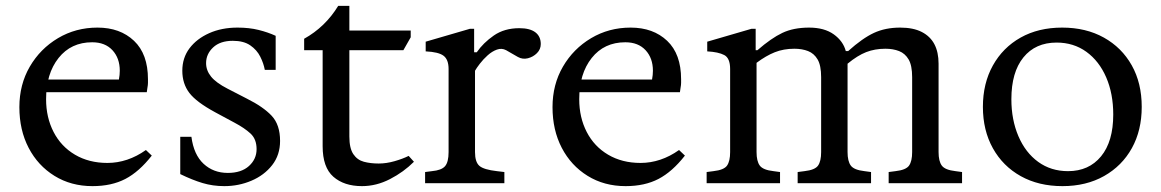

<svg xmlns="http://www.w3.org/2000/svg" viewBox="-20 -624 3955 654"><path d="M295 10Q222 10 165.5 -25Q109 -60 77.5 -120.5Q46 -181 46 -259Q46 -336 81.5 -397Q117 -458 177.5 -494Q238 -530 312 -530Q389 -530 436.5 -485Q484 -440 484 -354Q484 -348 484 -341.5Q484 -335 482 -324L480 -310H123V-353H385Q388 -369 388 -383Q388 -426 363 -453Q338 -480 294 -480Q222 -480 179.5 -426.5Q137 -373 137 -286Q137 -224 162.5 -174.5Q188 -125 235.5 -97Q283 -69 346 -69Q380 -69 413 -80Q446 -91 477 -113L497 -94Q454 -39 407 -14.5Q360 10 295 10Z M744 10Q705 10 670 -0.5Q635 -11 594 -31V-158H632Q640 -97 673.5 -66Q707 -35 756 -35Q802 -35 828 -58.5Q854 -82 854 -116Q854 -150 833.5 -169Q813 -188 779 -206L714 -241Q649 -276 625 -307.5Q601 -339 601 -383Q601 -427 625.5 -459.5Q650 -492 692.5 -511Q735 -530 789 -530Q829 -530 861 -522Q893 -514 919 -502V-386H882Q878 -408 866.5 -431Q855 -454 832.5 -469.5Q810 -485 773 -485Q730 -485 706 -462.5Q682 -440 682 -409Q682 -384 699 -363Q716 -342 755 -322L821 -288Q877 -260 905.5 -229.5Q934 -199 934 -144Q934 -96 907 -61.5Q880 -27 836.5 -8.5Q793 10 744 10Z M1213 10Q1152 10 1115.5 -22Q1079 -54 1079 -126V-453H1016V-492Q1088 -532 1132 -604H1170V-522V-493V-159Q1170 -119 1183.5 -99Q1197 -79 1219.5 -73Q1242 -67 1270 -67Q1296 -67 1324 -75Q1352 -83 1372 -93L1390 -73Q1355 -38 1308.5 -14Q1262 10 1213 10ZM1126 -453V-520H1379V-497L1354 -453Z M1428 0V-38L1451 -41Q1484 -44 1496 -58Q1508 -72 1508 -106V-389Q1508 -421 1491 -434Q1474 -447 1430 -449V-482L1581 -526H1595V-446H1604Q1626 -478 1662 -503Q1698 -528 1749 -528Q1785 -528 1803.5 -514Q1822 -500 1822 -474Q1822 -456 1809 -443Q1796 -430 1778 -425.5Q1760 -421 1744 -430L1704 -453Q1689 -461 1672.5 -455Q1656 -449 1641 -435.5Q1626 -422 1614.5 -407Q1603 -392 1598 -383V-106Q1598 -72 1613 -59Q1628 -46 1673 -41L1698 -38V0Z M2111 10Q2038 10 1981.5 -25Q1925 -60 1893.5 -120.5Q1862 -181 1862 -259Q1862 -336 1897.5 -397Q1933 -458 1993.5 -494Q2054 -530 2128 -530Q2205 -530 2252.5 -485Q2300 -440 2300 -354Q2300 -348 2300 -341.5Q2300 -335 2298 -324L2296 -310H1939V-353H2201Q2204 -369 2204 -383Q2204 -426 2179 -453Q2154 -480 2110 -480Q2038 -480 1995.5 -426.5Q1953 -373 1953 -286Q1953 -224 1978.5 -174.5Q2004 -125 2051.5 -97Q2099 -69 2162 -69Q2196 -69 2229 -80Q2262 -91 2293 -113L2313 -94Q2270 -39 2223 -14.5Q2176 10 2111 10Z M2387 0V-38L2410 -41Q2446 -45 2456.5 -60Q2467 -75 2467 -106V-389Q2467 -426 2447 -436.5Q2427 -447 2389 -449V-482L2540 -526H2554V-453H2560Q2607 -494 2645 -512Q2683 -530 2736 -530Q2788 -530 2820 -507Q2852 -484 2861 -450H2869Q2918 -494 2957 -512Q2996 -530 3046 -530Q3091 -530 3120 -515Q3149 -500 3163 -473Q3177 -446 3177 -407V-106Q3177 -75 3188 -60Q3199 -45 3235 -41L3257 -38V0H3007V-38L3030 -41Q3066 -45 3076.5 -60Q3087 -75 3087 -106V-361Q3087 -401 3075 -421.5Q3063 -442 3042.5 -450Q3022 -458 2996 -458Q2960 -458 2930.5 -446.5Q2901 -435 2867 -407V-106Q2867 -75 2878 -60Q2889 -45 2925 -41L2947 -38V0H2697V-38L2720 -41Q2756 -45 2766.5 -60Q2777 -75 2777 -106V-361Q2777 -401 2765 -421.5Q2753 -442 2732.5 -450Q2712 -458 2686 -458Q2649 -458 2619 -446Q2589 -434 2557 -410V-106Q2557 -75 2568 -60Q2579 -45 2615 -41L2637 -38V0Z M3599 10Q3518 10 3457 -24Q3396 -58 3362 -119Q3328 -180 3328 -260Q3328 -340 3362 -401Q3396 -462 3456.5 -496Q3517 -530 3598 -530Q3679 -530 3740 -496Q3801 -462 3835 -401.5Q3869 -341 3869 -260Q3869 -180 3835.5 -119.5Q3802 -59 3741 -24.5Q3680 10 3599 10ZM3618 -41Q3689 -41 3730.5 -91.5Q3772 -142 3772 -234Q3772 -305 3748 -360.5Q3724 -416 3680.5 -447.5Q3637 -479 3579 -479Q3507 -479 3466 -428.5Q3425 -378 3425 -286Q3425 -216 3449 -160Q3473 -104 3516.5 -72.5Q3560 -41 3618 -41Z"/></svg>

Font: Hedvig Letters Serif
Style: Regular
Weight: 400
Designer: Alexander Örn & Tor Weibull
Foundry: Kanon Foundry
Version: Version 1.000